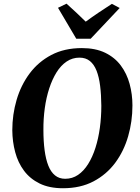

<svg xmlns="http://www.w3.org/2000/svg" viewBox="-20 -1015 761 1046"><path d="M323 10.5Q248.5 10.5 196 -15.2Q143.5 -41 110.8 -85Q78 -129 62.8 -186Q47.5 -243 47 -305.5Q47 -391 70.5 -471Q94 -551 141.2 -614.5Q188.5 -678 259.5 -715.5Q330.5 -753 426 -753Q500.5 -753 553 -727.5Q605.5 -702 638.2 -658Q671 -614 686.2 -557.8Q701.5 -501.5 701.5 -440.5Q701.5 -353.5 678.2 -272.8Q655 -192 607.8 -128.2Q560.5 -64.5 489.5 -27Q418.5 10.5 323 10.5ZM335 -41Q374 -41 405.2 -62.2Q436.5 -83.5 460.2 -121.5Q484 -159.5 500 -209.8Q516 -260 524 -318.5Q532 -377 532 -439Q531.5 -499 525.5 -547.2Q519.5 -595.5 506 -629.8Q492.5 -664 469.8 -682.5Q447 -701 413 -701Q374.5 -701 343 -679.8Q311.5 -658.5 288 -620.8Q264.5 -583 248.2 -533.2Q232 -483.5 224 -425.8Q216 -368 216.5 -307Q216.5 -246 223 -196.8Q229.5 -147.5 243.2 -112.8Q257 -78 279.8 -59.5Q302.5 -41 335 -41ZM395.5 -804 296 -972.5 342.5 -995Q369.5 -970.5 396 -946Q422.5 -921.5 447 -897Q481.5 -922.5 517.8 -946.8Q554 -971 589.5 -994L632 -971.5L474 -804Z"/></svg>

Font: Merriweather 48pt ExtraBold
Style: Italic
Weight: 800
Italic angle: -7.8°
Version: Version 2.101